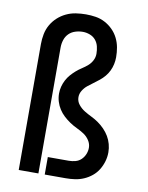

<svg xmlns="http://www.w3.org/2000/svg" viewBox="-84 -804 668 865"><g transform="rotate(10 250.0 -371.5)"><path d="M62 0V-576Q62 -599 66.5 -622Q71 -645 82.5 -665Q94 -685 111 -700.5Q128 -716 149 -726Q170 -736 193 -739.5Q216 -743 239 -743Q262 -743 284 -739.5Q306 -736 326 -725.5Q346 -715 362 -699Q378 -683 388 -663Q398 -643 402 -621Q406 -599 406 -576Q406 -560 402.5 -544Q399 -528 392 -513.5Q385 -499 374.5 -486.5Q364 -474 351.5 -464Q339 -454 326 -444.5Q313 -435 300.5 -425Q288 -415 279 -400.5Q270 -386 270 -370Q270 -351 282 -336Q294 -321 310.5 -311Q327 -301 343.5 -293Q360 -285 375.5 -274Q391 -263 404 -249.5Q417 -236 426.5 -220Q436 -204 441 -185.5Q446 -167 446 -148Q446 -127 440 -106.5Q434 -86 423 -68Q412 -50 395.5 -36.5Q379 -23 359.5 -14.5Q340 -6 319 -3Q298 0 277 0H181V-80H277Q292 -80 307 -84Q322 -88 333 -98.5Q344 -109 350 -123.5Q356 -138 356 -153Q356 -171 345.5 -187Q335 -203 319.5 -213Q304 -223 287 -231Q270 -239 254.5 -249.5Q239 -260 225.5 -272.5Q212 -285 202 -300.5Q192 -316 186.5 -334Q181 -352 181 -371Q181 -387 185 -402.5Q189 -418 196.5 -432.5Q204 -447 214.5 -459Q225 -471 237 -481.5Q249 -492 263 -501Q277 -510 289 -520.5Q301 -531 308.5 -545.5Q316 -560 316 -576Q316 -593 312 -609.5Q308 -626 297.5 -638.5Q287 -651 271 -657Q255 -663 239 -663Q221 -663 204 -657.5Q187 -652 175 -640Q163 -628 157.5 -611Q152 -594 152 -576V0Z"/></g></svg>

Font: Iosevka SS18 Medium
Style: Regular
Weight: 500
Monospace: yes
Designer: Belleve Invis
Foundry: Belleve Invis
Version: Version 25.1.1; ttfautohint (v1.8.4)